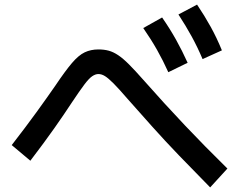

<svg xmlns="http://www.w3.org/2000/svg" viewBox="-20 -825 1040 835"><path d="M894 -10Q820 -85 758 -149.5Q696 -214 641.5 -275Q587 -336 533 -397Q496 -440 473.5 -462.5Q451 -485 436.5 -494Q422 -503 408 -503Q395 -503 381 -493.5Q367 -484 347 -457.5Q327 -431 293 -380Q259 -328 216 -267Q173 -206 112 -126L31 -194Q93 -274 139 -337.5Q185 -401 221 -453Q264 -517 293 -551Q322 -585 348.5 -597.5Q375 -610 408 -610Q433 -610 453 -604.5Q473 -599 494 -585Q515 -571 541 -545Q567 -519 604 -477Q695 -374 783.5 -280.5Q872 -187 969 -92ZM712 -511Q689 -562 663 -608Q637 -654 603 -703L685 -749Q719 -700 745.5 -652.5Q772 -605 796 -552ZM861 -568Q839 -620 813.5 -666.5Q788 -713 756 -762L837 -805Q870 -756 896.5 -708Q923 -660 945 -606Z"/></svg>

Font: M PLUS 1 Medium
Style: Regular
Weight: 500
Designer: Coji Morishita
Foundry: UNDERFOREST DESIGN
Version: Version 1.001